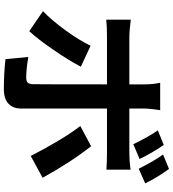

<svg xmlns="http://www.w3.org/2000/svg" viewBox="32 -910 935 1040"><g transform="rotate(90 500.0 -389.5)"><path d="M972.7 -708 893.6 -672.9Q847.7 -762.7 816.4 -804.7L894.5 -836.9Q937.5 -779.3 972.7 -708ZM840.8 -677.7 760.7 -643.6Q717.8 -731.4 685.5 -776.4L764.6 -808.6Q810.5 -741.2 840.8 -677.7ZM227.5 -412.1 340.8 -359.4Q306.6 -293.9 248.5 -209.5Q190.4 -125 148.4 -80.1L40 -154.3Q89.8 -202.1 143.1 -275.4Q196.3 -348.6 227.5 -412.1ZM800.8 -501H567.4V-36.1Q567.4 7.8 541 32.7Q514.6 57.6 462.9 57.6Q376 57.6 299.8 48.8L288.1 -75.2Q352.5 -63.5 399.4 -63.5Q418.9 -63.5 426.8 -71.3Q434.6 -79.1 435.5 -98.6Q436.5 -135.7 436.5 -500V-501H182.6Q124 -501 85.9 -497.1V-629.9Q146.5 -622.1 182.6 -622.1H436.5V-702.1Q436.5 -752 427.7 -789.1H576.2Q567.4 -727.5 567.4 -702.1V-622.1H799.8Q852.5 -622.1 898.4 -628.9V-498Q851.6 -501 800.8 -501ZM662.1 -356.4 771.5 -415Q860.4 -301.8 942.4 -152.3L824.2 -87.9Q790 -156.2 743.2 -234.9Q696.3 -313.5 662.1 -356.4Z"/></g></svg>

Font: Gen Shin Gothic Monospace Bold
Style: Bold
Weight: 700
Designer: [Source Han Sans]
Ryoko NISHIZUKA  (kana & ideographs); Paul D. Hunt (Latin, Greek & Cyrillic); Wenlong ZHANG  (bopomofo
Version: Version 1.002.20150607